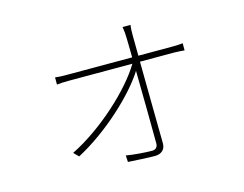

<svg xmlns="http://www.w3.org/2000/svg" viewBox="-91 -744 1182 930"><g transform="rotate(-15 500.0 -279.0)"><path d="M627 -447 626 -549C626 -568 626 -583 629 -601H589C592 -584 594 -564 594 -549C595 -536 595 -498 596 -447H268C247 -447 233 -447 210 -450V-414C230 -416 244 -417 268 -417H589C523 -306 358 -152 200 -74L224 -50C379 -132 533 -277 597 -379C599 -251 601 -88 601 -13C601 3 591 15 573 15C540 15 484 11 443 4L445 37C479 39 548 43 579 43C608 43 632 28 632 -6C631 -93 628 -285 627 -417H797C814 -417 839 -415 850 -414V-450C839 -448 813 -447 798 -447Z"/></g></svg>

Font: Noto Sans CJK Thin
Style: Regular
Weight: 100
Designer: Ryoko NISHIZUKA (kana & ideographs); Paul D. Hunt (Latin, Greek & Cyrillic); Wenlong ZHANG (bopomofo); Sandoll Communica
Foundry: Adobe Systems Incorporated
Version: Version 1.000;PS 1;hotconv 1.0.78;makeotf.lib2.5.61930